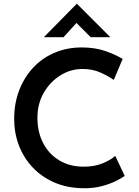

<svg xmlns="http://www.w3.org/2000/svg" viewBox="-20 -988 735 1016"><path d="M640 -57Q625 -46 593 -30Q561 -14 517 -2.5Q473 9 421 8Q335 7 267.5 -22.5Q200 -52 152.5 -102.5Q105 -153 80 -218.5Q55 -284 55 -359Q55 -441 81.5 -510Q108 -579 155.5 -630Q203 -681 269 -709Q335 -737 413 -737Q482 -737 537 -718Q592 -699 629 -676L582 -565Q554 -585 512 -604Q470 -623 417 -623Q353 -623 298.5 -588.5Q244 -554 211 -496Q178 -438 178 -365Q178 -290 208 -231.5Q238 -173 293.5 -139.5Q349 -106 423 -106Q480 -106 522.5 -123.5Q565 -141 590 -163ZM460 -791 373 -878 403 -887 316 -791H212L386 -968H387L564 -791Z"/></svg>

Font: Reem Kufi Fun Medium
Style: Regular
Weight: 500
Designer: Khaled Hosny
Version: Version 1.005